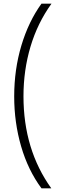

<svg xmlns="http://www.w3.org/2000/svg" viewBox="-20 -819 333 1055"><path d="M58 -289Q58 -437 97.5 -569Q137 -701 208 -799H263Q186 -692 147.5 -562.5Q109 -433 109 -290Q109 3 262 216H208Q134 116 96 -15Q58 -146 58 -289Z"/></svg>

Font: Noto Sans Sinhala UI Condensed Light
Style: Regular
Weight: 300
Width: 3
Designer: Jelle Bosma - Monotype Design Team
Foundry: Monotype Imaging Inc.
Version: Version 2.006; ttfautohint (v1.8.4.7-5d5b)